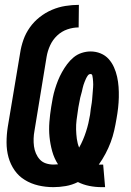

<svg xmlns="http://www.w3.org/2000/svg" viewBox="-20 -763 540 791"><path d="M399 8Q373 8 348 3Q323 -2 301 -13Q277 -1 251 3.5Q225 8 200 8Q168 8 138 1Q108 -6 82.5 -21.5Q57 -37 40 -61.5Q23 -86 15 -115Q7 -144 7 -176Q7 -208 12 -240L63 -545Q67 -572 76.5 -599Q86 -626 103 -650Q120 -674 143.5 -692.5Q167 -711 194 -722.5Q221 -734 249.5 -738.5Q278 -743 305 -743L304 -650Q281 -650 257.5 -642Q234 -634 215.5 -616.5Q197 -599 186.5 -576Q176 -553 172 -529L122 -224Q119 -208 118.5 -192Q118 -176 120 -160.5Q122 -145 128 -131Q134 -117 144 -106Q154 -95 169 -90Q184 -85 201 -85Q205 -85 209.5 -85.5Q214 -86 219 -86Q203 -111 195 -140Q187 -169 184 -199Q181 -229 183.5 -260.5Q186 -292 191 -323Q194 -342 197.5 -360Q201 -378 206.5 -396Q212 -414 219 -431.5Q226 -449 235.5 -466Q245 -483 256.5 -498.5Q268 -514 283 -526.5Q298 -539 316.5 -545Q335 -551 353 -551Q375 -551 394.5 -543Q414 -535 427.5 -520Q441 -505 449.5 -486Q458 -467 462.5 -446.5Q467 -426 468.5 -405Q470 -384 469.5 -362Q469 -340 466.5 -318Q464 -296 460 -274Q456 -250 450.5 -225.5Q445 -201 436 -177Q427 -153 414.5 -129.5Q402 -106 387 -85H405L413 8ZM306 -155Q315 -171 322 -187.5Q329 -204 334.5 -221Q340 -238 344 -255Q348 -272 351 -290Q352 -296 352.5 -302Q353 -308 354 -314.5Q355 -321 356 -327Q357 -333 358 -339.5Q359 -346 359.5 -352.5Q360 -359 360.5 -365Q361 -371 361.5 -377.5Q362 -384 362.5 -390Q363 -396 363.5 -402.5Q364 -409 364 -415Q364 -421 363.5 -427Q363 -433 362.5 -439Q362 -445 360.5 -451.5Q359 -458 353 -458Q346 -458 341.5 -451.5Q337 -445 334 -438.5Q331 -432 328.5 -425.5Q326 -419 324 -413Q322 -407 320.5 -400Q319 -393 317.5 -386.5Q316 -380 314 -373.5Q312 -367 310.5 -360.5Q309 -354 308 -347.5Q307 -341 305.5 -334.5Q304 -328 303 -321.5Q302 -315 301 -308Q298 -289 295.5 -269Q293 -249 293.5 -229.5Q294 -210 296.5 -191Q299 -172 306 -155Z"/></svg>

Font: Iosevka SS18 Heavy
Style: Italic
Weight: 900
Italic angle: -9°
Monospace: yes
Designer: Belleve Invis
Foundry: Belleve Invis
Version: Version 25.1.1; ttfautohint (v1.8.4)